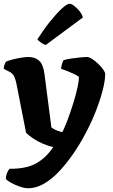

<svg xmlns="http://www.w3.org/2000/svg" viewBox="-28 -804 601 1024"><path d="M123 200Q103 200 77 191Q51 182 30.5 170.5Q10 159 3 150Q4 132 10 117.5Q16 103 23 96Q74 97 115.5 86.5Q157 76 191.5 50Q226 24 256 -19Q228 -26 200 -38Q172 -50 149 -65.5Q126 -81 111 -96L60 -356Q56 -377 48.5 -394.5Q41 -412 23 -421L-8 -437Q-8 -448 -4 -458.5Q0 -469 4 -475Q14 -480 36 -486Q58 -492 82.5 -496Q107 -500 123 -500Q158 -500 180 -481Q202 -462 209 -411L246 -125Q252 -120 262 -114.5Q272 -109 283.5 -105Q295 -101 304 -99Q311 -111 322 -138Q333 -165 345 -199.5Q357 -234 368 -271Q379 -308 386 -340.5Q393 -373 393 -394Q381 -403 363.5 -411Q346 -419 328.5 -426Q311 -433 298 -437Q299 -452 303 -464.5Q307 -477 311 -483Q326 -488 350 -491.5Q374 -495 398 -497.5Q422 -500 436 -500Q447 -500 463.5 -489.5Q480 -479 496 -463.5Q512 -448 522.5 -433Q533 -418 533 -410Q533 -375 520 -324Q507 -273 484 -213.5Q461 -154 430 -96Q400 -38 363.5 15Q327 68 287.5 110Q248 152 206 176Q164 200 123 200ZM216 -564Q202 -568 189.5 -577.5Q177 -587 171 -594Q207 -650 241.5 -692.5Q276 -735 303 -759.5Q330 -784 343 -784Q353 -784 367.5 -773Q382 -762 395.5 -745.5Q409 -729 414 -711Z"/></svg>

Font: Texturina Medium 12pt ExtraBold
Style: Regular
Weight: 800
Version: Version 1.002